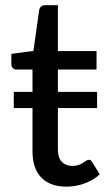

<svg xmlns="http://www.w3.org/2000/svg" viewBox="-20 -690 404 718"><path d="M31.5 -346.5H101.5V-430H42Q33.5 -430 28 -435.2Q22.5 -440.5 22.5 -450.5V-488.5L105 -499.5L126.5 -653Q128.5 -661 134 -665.8Q139.5 -670.5 148.5 -670.5H196.5V-499H341V-430H196.5V-346.5H343V-286H196.5V-130.5Q196.5 -100 211.2 -84.8Q226 -69.5 250 -69.5Q263.5 -69.5 273.5 -73Q283.5 -76.5 290.5 -81Q297.5 -85.5 302.8 -89Q308 -92.5 312 -92.5Q316.5 -92.5 319.2 -90.5Q322 -88.5 325 -83.5L353 -38Q329 -16 296.2 -4Q263.5 8 228.5 8Q167.5 8 134.5 -26Q101.5 -60 101.5 -124V-286H31.5Z"/></svg>

Font: Lato Medium
Style: Regular
Weight: 500
Designer: Lukasz Dziedzic
Foundry: tyPoland Lukasz Dziedzic
Version: Version 2.006; 2014-01-15